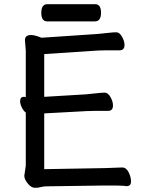

<svg xmlns="http://www.w3.org/2000/svg" viewBox="-20 -876 678 916"><path d="M433 -774H205Q177 -774 177 -815Q177 -856 206 -856H434Q462 -856 462 -815Q462 -774 433 -774ZM99 -685Q99 -709 129 -709Q145 -709 178 -696L446 -714Q469 -716 494.5 -719Q520 -722 535 -722Q550 -722 562 -701Q574 -680 574 -662Q574 -636 551 -636H488Q462 -636 449 -635L191 -618V-414L391 -426Q414 -428 439.5 -431Q465 -434 480 -434Q495 -434 507 -413Q519 -392 519 -373Q519 -347 496 -347H434Q407 -347 394 -346L191 -335V-69L479 -74L562 -77H563Q582 -77 593.5 -54.5Q605 -32 605 -10Q605 12 584 12H583Q582 12 570 10.5Q558 9 496 9H480L202 13Q187 13 175.5 16.5Q164 20 146.5 20Q129 20 112.5 -0.5Q96 -21 96 -37V-38L103 -85V-339Q92 -347 84 -363.5Q76 -380 76 -393Q76 -414 94 -414H96L103 -413V-634L99 -684Z"/></svg>

Font: LXGW ZhenKai
Style: Regular
Weight: 400
Designer: LXGW / Fontworks Inc.
Foundry: LXGW / Fontworks Inc.
Version: Version 0.800;June 8, 2025